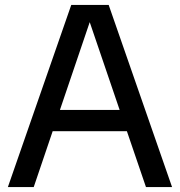

<svg xmlns="http://www.w3.org/2000/svg" viewBox="-20 -760 731 780"><path d="M12 0 269.5 -740H421.5L679 0H573L495.5 -227H194L117 0ZM223.5 -313.5H466L344.5 -670Z"/></svg>

Font: Encode Sans Md
Style: Regular
Weight: 500
Designer: Multiple Designers
Foundry: Impallari Type
Version: Version 3.002; ttfautohint (v1.8.3) -l 8 -r 50 -G 200 -x 14 